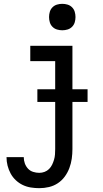

<svg xmlns="http://www.w3.org/2000/svg" viewBox="-20 -759 540 1002"><path d="M185 223Q163 223 141 219.5Q119 216 99 206.5Q79 197 62.5 181.5Q46 166 35.5 146.5Q25 127 19.5 105.5Q14 84 14 61H104Q104 78 109.5 93.5Q115 109 126 121Q137 133 153 138Q169 143 185 143Q199 143 212.5 138Q226 133 236 123Q246 113 252 100.5Q258 88 262 74.5Q266 61 267 47Q268 33 268 19V-227H175V-293H268V-440H138V-520H358V-293H437V-227H358V19Q358 44 354.5 69Q351 94 342 118Q333 142 318 162.5Q303 183 282 197Q261 211 236 217Q211 223 185 223ZM305 -601Q291 -601 277.5 -605Q264 -609 254 -619Q244 -629 240 -642.5Q236 -656 236 -670Q236 -684 240 -697.5Q244 -711 254 -721Q264 -731 277.5 -735Q291 -739 305 -739Q319 -739 332.5 -735Q346 -731 356 -721Q366 -711 370 -697.5Q374 -684 374 -670Q374 -656 370 -642.5Q366 -629 356 -619Q346 -609 332.5 -605Q319 -601 305 -601Z"/></svg>

Font: Iosevka Term Curly Medium
Style: Regular
Weight: 500
Designer: Belleve Invis
Foundry: Belleve Invis
Version: Version 32.3.0